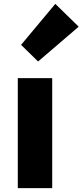

<svg xmlns="http://www.w3.org/2000/svg" viewBox="-20 -973 427 993"><path d="M72 0V-569H250V0ZM177 -655 89 -741 266 -953 387 -835Z"/></svg>

Font: Noto Sans HK Thin Black
Style: Regular
Weight: 900
Version: Version 2.004-H2;hotconv 1.0.118;makeotfexe 2.5.65603